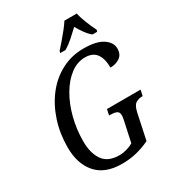

<svg xmlns="http://www.w3.org/2000/svg" viewBox="-221 -1052 1066 1182"><g transform="rotate(-30 312.5 -460.5)"><path d="M293 10Q174 10 113.5 -59Q53 -128 53 -245Q53 -343 81.5 -430Q110 -517 161.5 -583Q213 -649 284.5 -686.5Q356 -724 441 -724Q533 -724 578 -693.5Q623 -663 623 -620Q623 -578 594.5 -558.5Q566 -539 527 -539Q528 -598 503.5 -635Q479 -672 422 -672Q366 -672 317.5 -635Q269 -598 232.5 -535.5Q196 -473 175.5 -393.5Q155 -314 155 -228Q155 -146 190 -95Q225 -44 306 -44Q332 -44 358.5 -51.5Q385 -59 405 -71L436 -214Q439 -227 440 -235.5Q441 -244 441 -249Q441 -275 423.5 -281.5Q406 -288 381 -288H372L381 -329H620L611 -288H607Q582 -288 561.5 -275.5Q541 -263 531 -215L493 -36Q444 -13 396.5 -1.5Q349 10 293 10ZM307 -784Q324 -803 346.5 -829Q369 -855 390.5 -882Q412 -909 426 -931H514Q521 -897 538 -855Q555 -813 570 -784L567 -771H533Q512 -788 492.5 -815Q473 -842 459 -868Q431 -841 401.5 -815Q372 -789 341 -771H304Z"/></g></svg>

Font: Noto Serif Condensed
Style: Italic
Weight: 400
Width: 3
Italic angle: -12°
Designer: Monotype Design Team
Foundry: Monotype Imaging Inc.
Version: Version 2.014; ttfautohint (v1.8.4.7-5d5b)